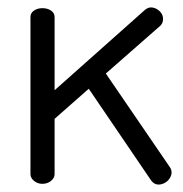

<svg xmlns="http://www.w3.org/2000/svg" viewBox="-20 -495 494 517"><path d="M94 0Q81 0 71.5 -8Q62 -16 62 -26V-449Q62 -460 71.5 -466.5Q81 -473 94 -473Q108 -473 117.5 -466.5Q127 -460 127 -449V-252L371 -469Q379 -475 386 -475Q394 -475 401.5 -471Q409 -467 414 -460Q419 -453 419 -444Q419 -439 417.5 -434.5Q416 -430 412 -426L265 -297L438 -44Q442 -38 442 -30Q442 -23 437 -15Q432 -7 423.5 -2.5Q415 2 407 2Q395 2 387 -9L219 -256L127 -175V-26Q127 -16 117.5 -8Q108 0 94 0Z"/></svg>

Font: Dosis ExtraLight
Style: Regular
Weight: 400
Version: Version 3.001; ttfautohint (v1.8.2)